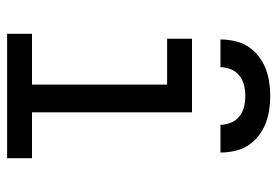

<svg xmlns="http://www.w3.org/2000/svg" viewBox="-140 -640 780 540"><g transform="rotate(90 250.0 -370.0)"><path d="M75 0V-70H218V-450H89V-520H296V-70H425V0ZM91 -600Q91 -620 95.5 -640Q100 -660 110.5 -677Q121 -694 137 -706.5Q153 -719 171.5 -726.5Q190 -734 210 -737Q230 -740 250 -740Q270 -740 290 -737Q310 -734 328.5 -726.5Q347 -719 363 -706.5Q379 -694 389.5 -677Q400 -660 404.5 -640Q409 -620 409 -600H331Q331 -615 325 -629.5Q319 -644 307 -653.5Q295 -663 280 -666.5Q265 -670 250 -670Q235 -670 220 -666.5Q205 -663 193 -653.5Q181 -644 175 -629.5Q169 -615 169 -600Z"/></g></svg>

Font: Iosevka Slab
Style: Regular
Weight: 400
Monospace: yes
Designer: Belleve Invis
Foundry: Belleve Invis
Version: Version 11.2.4; ttfautohint (v1.8.3)